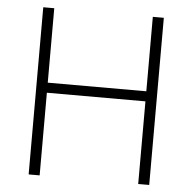

<svg xmlns="http://www.w3.org/2000/svg" viewBox="-51 -766 821 817"><g transform="rotate(5 359.0 -357.0)"><path d="M616 0H569V-353H148V0H101V-714H148V-396H569V-714H616Z"/></g></svg>

Font: Noto Sans Thaana ExtraLight
Style: Regular
Weight: 200
Designer: David Williams
Foundry: Google Inc.
Version: Version 3.001; ttfautohint (v1.8.4.7-5d5b)